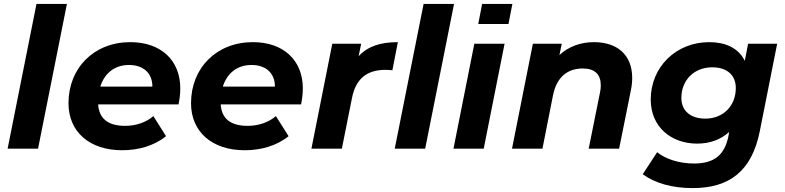

<svg xmlns="http://www.w3.org/2000/svg" viewBox="-20 -762 4022 984"><path d="M19 0H175L323 -742H167Z M904 -309C904 -453 805 -546 648 -546C461 -546 331 -413 331 -233C331 -87 438 8 606 8C688 8 769 -14 831 -64L766 -167C729 -135 677 -117 622 -117C533 -117 488 -154 483 -227H895C900 -252 904 -280 904 -309ZM641 -429C713 -429 761 -389 761 -318H494C515 -385 566 -429 641 -429Z M1532 -309C1532 -453 1433 -546 1276 -546C1089 -546 959 -413 959 -233C959 -87 1066 8 1234 8C1316 8 1397 -14 1459 -64L1394 -167C1357 -135 1305 -117 1250 -117C1161 -117 1116 -154 1111 -227H1523C1528 -252 1532 -280 1532 -309ZM1269 -429C1341 -429 1389 -389 1389 -318H1122C1143 -385 1194 -429 1269 -429Z M1818 -474 1831 -538H1683L1576 0H1732L1784 -260C1804 -361 1863 -404 1955 -404C1968 -404 1977 -403 1991 -402L2019 -546C1932 -546 1866 -526 1818 -474Z M2003 0H2159L2307 -742H2151Z M2451 -742 2431 -639H2586L2606 -742ZM2304 0H2459L2566 -538H2411Z M3024 -546C2958 -546 2896 -525 2847 -480L2859 -538H2711L2604 0H2760L2814 -273C2833 -367 2888 -411 2967 -411C3029 -411 3059 -380 3059 -325C3059 -314 3058 -301 3055 -288L2997 0H3153L3213 -298C3218 -321 3220 -343 3220 -363C3220 -482 3142 -546 3024 -546Z M3814 -538 3797 -450C3764 -518 3695 -546 3615 -546C3443 -546 3315 -417 3315 -252C3315 -111 3420 -26 3553 -26C3619 -26 3675 -47 3717 -86L3713 -63C3694 28 3645 76 3537 76C3461 76 3390 53 3348 18L3274 131C3337 177 3425 202 3530 202C3716 202 3833 117 3874 -90L3963 -538ZM3595 -154C3518 -154 3472 -195 3472 -260C3472 -352 3538 -417 3630 -417C3707 -417 3751 -376 3751 -311C3751 -219 3686 -154 3595 -154Z"/></svg>

Font: AWKNG-Font
Style: Bold Italic
Weight: 700
Italic angle: -11.3°
Designer: Awakening Church
Foundry: Awakening Church
Version: Version 1.700;PS 001.700;hotconv 1.0.88;makeotf.lib2.5.64775